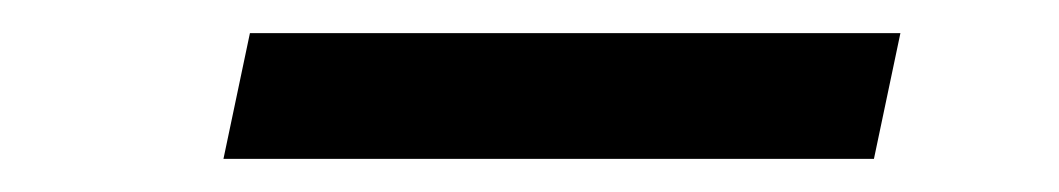

<svg xmlns="http://www.w3.org/2000/svg" viewBox="-20 -458 640 116"><path d="M115 -362 131 -438H524L508 -362Z"/></svg>

Font: Victor Mono Thin Medium
Style: Italic
Weight: 500
Italic angle: -12°
Monospace: yes
Version: Version 1.561;gftools[0.9.30]